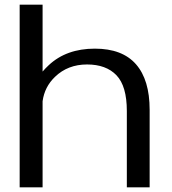

<svg xmlns="http://www.w3.org/2000/svg" viewBox="-20 -805 738 825"><path d="M64.5 0V-785H163V-497.5Q175 -511.5 189.5 -525Q265.5 -596 387.5 -596Q505.5 -596 564.2 -529Q623 -462 623 -333V0H525V-328Q525 -435 480.5 -481.5Q436 -528 354 -528Q271.5 -528 216.5 -475Q171.5 -432 163 -370V0Z"/></svg>

Font: Anybody ExtraExpanded
Style: Regular
Weight: 400
Width: 8
Designer: Tyler Finck
Foundry: Etcetera Type Company
Version: Version 1.010; ttfautohint (v1.8.3) -l 8 -r 50 -G 200 -x 14 